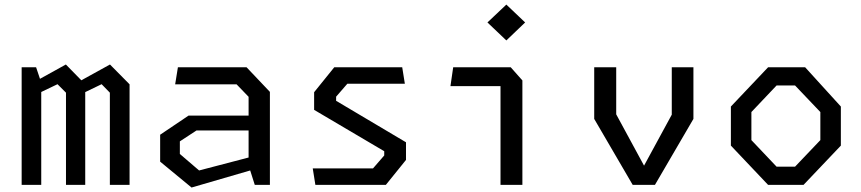

<svg xmlns="http://www.w3.org/2000/svg" viewBox="-20 -807 3760 838"><path d="M459.5 0H545.5V-439L460 -525.5L335 -456.5L267.5 -525.5L154.5 -463L137.5 -513.5H74.5V0H160V-405.5L231 -439.5L268 -402.5V0H352V-405L423.5 -439.5L459.5 -402.5Z M1092 0H1158V-406L1056 -513.5H756.5L744.5 -439H1012.5L1065 -384.5V-302.5H803L679 -219V-101.5L816 11.5L1072 -63ZM765 -135V-190L837.5 -237.5H1065V-119.5L849 -63Z M1356.5 0H1664L1752 -109V-186L1447 -367V-385L1496 -441.5H1747L1735.5 -513.5H1439L1351 -404.5V-327.5L1657 -147V-128.5L1608 -72H1345Z M2164.5 0H2260V-456L2209 -513.5H1958L1946 -431H2164.5ZM2190 -630.5 2272 -709 2190 -787 2107.5 -709Z M2741.5 0H2838.5L3006.5 -288V-513.5H2912V-306.5L2791 -84L2669.5 -308V-513.5H2573.5V-288Z M3332.5 0H3487L3650 -171.5V-342L3494 -513.5H3332.5L3170 -342V-171.5ZM3369.5 -79.5 3259.5 -195.5V-318L3369.5 -434H3450L3560.5 -318V-195.5L3450 -79.5Z"/></svg>

Font: Monaspace Krypton
Style: Regular
Weight: 400
Designer: Riley Cran & the Lettermatic Team
Foundry: Lettermatic
Version: Version 1.200 (Monaspace Krypton)